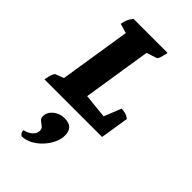

<svg xmlns="http://www.w3.org/2000/svg" viewBox="-291 -731 1164 1164"><g transform="rotate(45 290.5 -149.5)"><path d="M-1 0Q4 -29 10.5 -47.5Q17 -66 24 -69L77 -89L149 -547L88 -565Q91 -585 98 -603Q105 -621 121 -641H413Q408 -612 401.5 -593Q395 -574 387 -572L323 -551L254 -111L411 -95L455 -205Q473 -205 489.5 -200.5Q506 -196 522 -183L493 0ZM145 342Q136 336 131.5 329.5Q127 323 127 308Q161 300 180.5 281.5Q200 263 200 240Q200 222 187.5 212.5Q175 203 162.5 193Q150 183 150 165Q150 130 180.5 105Q211 80 252 80Q328 80 328 152Q328 185 312 218.5Q296 252 269.5 280Q243 308 210.5 325Q178 342 145 342Z"/></g></svg>

Font: Petrona Black
Style: Italic
Weight: 900
Italic angle: -9°
Designer: Ringo R. Seeber
Foundry: Ringo R. Seeber
Version: Version 2.001; ttfautohint (v1.8.3)